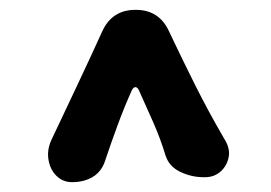

<svg xmlns="http://www.w3.org/2000/svg" viewBox="-20 -840 551 390"><path d="M126 -470Q108 -470 95 -482.5Q82 -495 78.5 -515.5Q75 -536 85 -557Q111 -612 137 -667Q163 -722 188 -777Q208 -820 255 -820H256Q303 -820 323 -777Q349 -722 376 -668Q403 -614 435 -559Q448 -539 444.5 -521Q441 -503 428 -491.5Q415 -480 396 -480H394Q369 -480 346 -491Q323 -502 316 -525Q306 -558 291.5 -591Q277 -624 262 -657Q259 -663 255 -663Q251 -663 248 -657Q233 -624 219 -586Q205 -548 194 -515Q187 -492 169 -481Q151 -470 127 -470Z"/></svg>

Font: Winky Sans SemiBold
Style: Regular
Weight: 600
Designer: Simon Atzbach
Foundry: typofactur
Version: Version 1.205